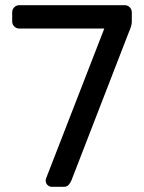

<svg xmlns="http://www.w3.org/2000/svg" viewBox="-20 -720 555 740"><path d="M461 -700Q472 -700 480 -692Q488 -684 488 -673V-637Q488 -628 485 -618Q482 -608 477 -597L255 -24Q251 -15 244.5 -7.5Q238 0 226 0H180Q170 0 163 -7Q156 -14 156 -24Q156 -26 156.5 -28.5Q157 -31 159 -36L382 -610H54Q43 -610 35 -618Q27 -626 27 -637V-673Q27 -684 35 -692Q43 -700 54 -700Z"/></svg>

Font: Rubik
Style: Regular
Weight: 400
Designer: Hubert & Fischer
Foundry: Hubert & Fischer
Version: Version 1.002; ttfautohint (v1.6)